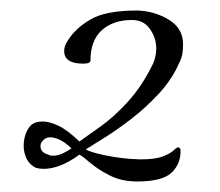

<svg xmlns="http://www.w3.org/2000/svg" viewBox="-20 -594 418 365"><path d="M241 -249Q211 -249 188.5 -260.5Q166 -272 151.5 -284.5Q137 -297 131 -300Q94 -273 63 -273Q59 -273 55.5 -273.5Q52 -274 48 -275Q36 -281 30.5 -292.5Q25 -304 25 -317Q25 -331 30.5 -343.5Q36 -356 45 -360Q51 -363 62 -363Q73 -363 90 -355.5Q107 -348 131 -325Q146 -336 171 -353.5Q196 -371 223 -400.5Q250 -430 271 -473Q277 -487 277 -502Q277 -522 265 -539Q253 -556 231 -556Q195 -556 173.5 -536.5Q152 -517 152 -479Q152 -473 138 -473Q102 -473 102 -497Q102 -507 109 -517Q123 -540 152 -557Q181 -574 241 -574Q274 -573 301 -556.5Q328 -540 328 -510Q328 -503 327 -494Q326 -485 321 -475Q307 -443 282 -416Q257 -389 229 -367.5Q201 -346 177.5 -331.5Q154 -317 143 -310Q151 -305 176.5 -299.5Q202 -294 227 -292Q232 -292 237 -291.5Q242 -291 246 -291Q276 -291 290.5 -297Q305 -303 310.5 -308.5Q316 -314 319 -314Q320 -314 323 -311Q325 -285 307.5 -267Q290 -249 241 -249ZM81 -298Q90 -298 99.5 -302.5Q109 -307 116 -312Q103 -324 93 -328.5Q83 -333 76 -333Q70 -333 66 -330.5Q62 -328 60 -325Q57 -322 57 -316Q57 -304 72 -300Q74 -298 81 -298Z"/></svg>

Font: Grechen Fuemen
Style: Regular
Weight: 400
Designer: Robert E. Leuschke
Foundry: Robert E. Leuschke
Version: Version 1.010; ttfautohint (v1.8.3)